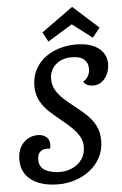

<svg xmlns="http://www.w3.org/2000/svg" viewBox="-60 -914 623 978"><g transform="rotate(-5 252.0 -425.0)"><path d="M200 22Q142 22 99.5 5.5Q57 -11 34 -43Q11 -75 11 -119Q11 -157 25 -183Q39 -209 62.5 -223Q86 -237 114 -237Q134 -237 147.5 -230Q161 -223 168 -211.5Q175 -200 175 -184Q175 -179 174 -173Q173 -167 172 -162Q168 -164 163 -164Q158 -164 154 -164Q135 -164 121 -152Q107 -140 107 -111Q107 -73 138 -56.5Q169 -40 212 -40Q247 -40 277 -54Q307 -68 325.5 -94.5Q344 -121 344 -158Q344 -187 330 -211Q316 -235 294 -256.5Q272 -278 247 -298Q216 -323 187 -349Q158 -375 139 -408.5Q120 -442 120 -487Q120 -533 138.5 -569Q157 -605 188.5 -629.5Q220 -654 261.5 -667Q303 -680 349 -680Q398 -680 432.5 -666Q467 -652 485.5 -627Q504 -602 504 -570Q504 -540 493 -516Q482 -492 463.5 -478Q445 -464 421 -464Q401 -464 387.5 -471Q374 -478 370 -489Q383 -494 394 -511.5Q405 -529 405 -551Q405 -581 385 -599Q365 -617 321 -617Q272 -617 240 -589Q208 -561 208 -515Q208 -483 223.5 -457Q239 -431 263.5 -409Q288 -387 314 -367Q344 -344 372 -318Q400 -292 417.5 -259Q435 -226 435 -182Q435 -134 415 -96Q395 -58 361 -31.5Q327 -5 285 8.5Q243 22 200 22ZM211 -707 185 -756 346 -872H347L477 -755L438 -707L337 -784Z"/></g></svg>

Font: Sansita Swashed Light Light
Style: Regular
Weight: 300
Version: Version 1.003